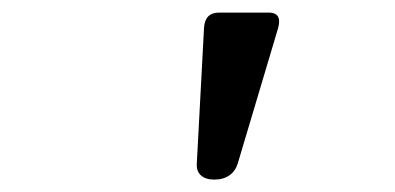

<svg xmlns="http://www.w3.org/2000/svg" viewBox="-20 -640 640 311"><path d="M432.1 -605.5Q432.1 -601.1 430.7 -595.2L365.2 -375.5Q361.3 -362.8 351.6 -356Q341.8 -349.1 327.1 -349.1Q313 -349.1 305.4 -356Q297.9 -362.8 298.8 -375.5L310.5 -595.2Q312 -619.6 335 -619.6H415Q432.1 -619.6 432.1 -605.5Z"/></svg>

Font: Courier Prime Sans
Style: Italic
Weight: 400
Italic angle: -10°
Designer: Alan Dague-Greene
Foundry: Quote-Unquote Apps
Version: Version 3.020